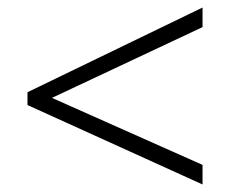

<svg xmlns="http://www.w3.org/2000/svg" viewBox="-20 -617 611 510"><path d="M518 -127V-179L118 -357L518 -545V-597L53 -372V-338Z"/></svg>

Font: Noto Sans Myanmar UI Light
Style: Regular
Weight: 300
Designer: Monotype Design Team
Foundry: Monotype Imaging Inc.
Version: Version 2.103